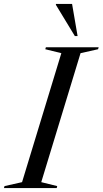

<svg xmlns="http://www.w3.org/2000/svg" viewBox="-59 -955 521 975"><path d="M252.5 -685 171 -705 174 -715H442L439 -705L350 -685L150.5 -30L231.5 -10L229 0H-39L-36 -10L53 -30ZM335 -772H321L224.5 -931L225.5 -935H307Z"/></svg>

Font: Newsreader 72pt
Style: Italic
Weight: 400
Italic angle: -17°
Designer: Hugues Gentile
Foundry: Production Type
Version: Version 1.003; ttfautohint (v1.8.3)